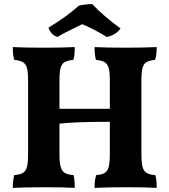

<svg xmlns="http://www.w3.org/2000/svg" viewBox="-20 -907 820 930"><path d="M732 -59Q739 -39 739 3Q687 0 597 0Q500 0 438 3Q438 -35 446 -59Q474 -61 487.5 -69.5Q501 -78 506.5 -98.5Q512 -119 512 -160V-317Q340 -317 268 -308V-160Q268 -119 274 -98.5Q280 -78 294 -69.5Q308 -61 336 -59Q342 -38 342 3Q291 0 200 0Q104 0 42 3Q42 -33 49 -59Q77 -61 91 -69.5Q105 -78 110.5 -98.5Q116 -119 116 -160V-517Q116 -558 110.5 -577.5Q105 -597 91.5 -605.5Q78 -614 49 -617Q42 -639 42 -679Q93 -676 195 -676Q282 -676 342 -679Q342 -662 341 -646Q340 -630 335 -617Q307 -614 293 -606Q279 -598 273.5 -578Q268 -558 268 -517V-380H512V-517Q512 -558 506.5 -577.5Q501 -597 487.5 -605.5Q474 -614 445 -617Q438 -639 438 -679Q491 -676 591 -676Q679 -676 739 -679Q739 -639 731 -617Q703 -614 689.5 -606Q676 -598 670.5 -578Q665 -558 665 -517V-160Q665 -119 670.5 -98.5Q676 -78 690 -69.5Q704 -61 732 -59ZM215 -773Q308 -830 361 -879Q389 -887 427 -887Q477 -833 564 -769Q539 -736 497 -728Q438 -765 378 -790L354 -778Q283 -744 259 -728Q243 -732 231 -745Q219 -758 215 -773Z"/></svg>

Font: Vollkorn SC
Style: Bold
Weight: 700
Designer: Friedrich Althausen
Foundry: Friedrich Althausen
Version: Version 4.015